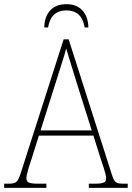

<svg xmlns="http://www.w3.org/2000/svg" viewBox="-23 -903 634 923"><path d="M190 -771H208C218 -829 249 -853 296 -853C342 -853 374 -830 384 -771H402C400 -839 364 -883 296 -883C228 -883 191 -839 190 -771ZM-3 0H200V-20H158C111 -20 104 -29 104 -47C104 -67 122 -119 129 -140L164 -251H426L463 -134C470 -113 487 -66 487 -48C487 -28 481 -20 433 -20H404V0H591V-20H575C533 -20 528 -24 515 -63L307 -714H283L80 -81C63 -27 58 -20 16 -20H-3ZM172 -276 247 -513C262 -563 288 -638 295 -670C307 -631 328 -563 347 -501L418 -276Z"/></svg>

Font: Noto Serif SemiCondensed Thin
Style: Regular
Weight: 100
Width: 4
Designer: Monotype Design Team
Foundry: Monotype Imaging Inc.
Version: Version 2.015